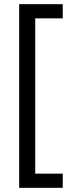

<svg xmlns="http://www.w3.org/2000/svg" viewBox="-20 -740 352 921"><path d="M281 161V93H149V-652H281V-720H72V161Z"/></svg>

Font: Noto Sans Gujarati UI ExtraCondensed
Style: Regular
Weight: 400
Width: 2
Designer: Jelle Bosma - Monotype Design Team, Universal Thirst
Foundry: Monotype Imaging Inc.
Version: Version 2.106